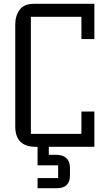

<svg xmlns="http://www.w3.org/2000/svg" viewBox="-20 -770 565 1007"><path d="M177 97V0H168Q60 0 60 -107V-642Q60 -687 83 -718.5Q106 -750 158 -750H475V-565H407V-682H142V-68H407V-185H475V0H236V42H273Q347 42 347 112V149Q347 217 279 217H177V164H285V97Z"/></svg>

Font: Kelly Slab
Style: Regular
Weight: 400
Designer: Denis Masharov
Foundry: Denis Masharov
Version: Version 1.001